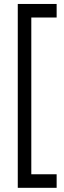

<svg xmlns="http://www.w3.org/2000/svg" viewBox="-20 -735 317 955"><path d="M261.7 -715.3V-647.9H135.7V131.8H261.7V199.2H68.4V-715.3Z"/></svg>

Font: AnjaliOldLipi
Style: Regular
Weight: 400
Designer: Kevin & Siji
Foundry: Core : Kevin & Siji
Modification : Hiran Venugopalan
Opentype mlm2 support: Rajeesh Nambiar
New Feature Table : Santhosh
Version: Version 7.1.0+20221109